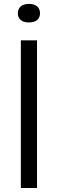

<svg xmlns="http://www.w3.org/2000/svg" viewBox="-20 -942 290 962"><path d="M84.5 0V-740H165.5V0ZM125 -829.5Q98.5 -829.5 84 -841.8Q69.5 -854 69.5 -875.5Q69.5 -897.5 84 -910Q98.5 -922.5 125 -922.5Q151.5 -922.5 166 -910Q180.5 -897.5 180.5 -875.5Q180.5 -854 166 -841.8Q151.5 -829.5 125 -829.5Z"/></svg>

Font: Encode Sans
Style: Regular
Weight: 400
Designer: Multiple Designers
Foundry: Impallari Type
Version: Version 3.002; ttfautohint (v1.8.3) -l 8 -r 50 -G 200 -x 14 